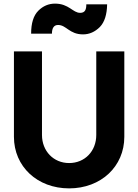

<svg xmlns="http://www.w3.org/2000/svg" viewBox="-20 -1029 764 1061"><path d="M439 -839C474 -839 505 -853 532 -880C558 -907 571 -949 572 -1005H457C457 -976 450 -958 423 -958C382 -958 361 -1009 284 -1009C249 -1009 218 -996 192 -970C165 -943 152 -901 152 -843H267C267 -874 278 -891 301 -891C347 -891 363 -839 439 -839ZM362 12C538 12 667 -109 667 -273V-745H512V-283C512 -194 449 -128 362 -128C276 -128 212 -194 212 -283V-745H57V-273C57 -109 186 12 362 12Z"/></svg>

Font: Plus Jakarta Sans ExtraBold
Style: Regular
Weight: 800
Designer: Gumpita Rahayu
Foundry: Tokotype
Version: Version 2.071;gftools[0.9.30]